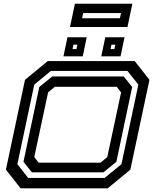

<svg xmlns="http://www.w3.org/2000/svg" viewBox="-20 -1036 854 1056"><path d="M93.5 0 12.5 -103 117.5 -597 242.5 -700H721L802 -597L697 -103L572 0ZM135 -57.5H555.5L648 -133L741 -570.5L681 -646H260L168.5 -570.5L75.5 -133ZM155.5 -88 109 -146 196 -557.5 267.5 -615.5H660.5L707 -557.5L620 -146L548.5 -88ZM192.5 -141.5H533L570 -172L646 -528L622 -558.5H281.5L244.5 -528L168.5 -172ZM537 -726 559 -831H665L643 -726ZM329 -726 351 -831H457L435 -726ZM379 -766H400.5L405.5 -790.5H384ZM588 -766H609L614.5 -790.5H593ZM365 -887.5 392 -1015.5H708L681 -887.5ZM431.5 -935.5H639.5L645.5 -964H437.5Z"/></svg>

Font: Tourney Expanded SemiBold
Style: Italic
Weight: 600
Width: 7
Italic angle: -12°
Designer: Tyler Finck
Foundry: Etcetera Type Co
Version: Version 1.010; ttfautohint (v1.8.3)